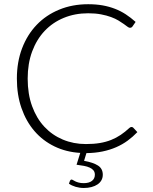

<svg xmlns="http://www.w3.org/2000/svg" viewBox="-20 -736 744 933"><path d="M328 136.5Q330.5 136.5 334.8 139.2Q339 142 345.8 145.2Q352.5 148.5 362.5 151.2Q372.5 154 387 154Q412.5 154 426.8 143Q441 132 441 113Q441 100.5 434.5 92.2Q428 84 416 78.5Q404 73 387.8 70Q371.5 67 352 64.5L370 7Q301.5 3 244.8 -24.5Q188 -52 147.5 -99Q107 -146 84.5 -210.5Q62 -275 62 -354Q62 -434.5 87.2 -501Q112.5 -567.5 158.2 -615.2Q204 -663 267.8 -689.2Q331.5 -715.5 408.5 -715.5Q447 -715.5 479 -709.8Q511 -704 538.8 -693.2Q566.5 -682.5 591 -666.5Q615.5 -650.5 639 -629.5L623.5 -607Q619.5 -601 611 -601Q606.5 -601 599.5 -606.2Q592.5 -611.5 581.8 -619.2Q571 -627 555.8 -636.2Q540.5 -645.5 519.5 -653.2Q498.5 -661 471 -666.2Q443.5 -671.5 408.5 -671.5Q344 -671.5 290 -649.2Q236 -627 197 -585.8Q158 -544.5 136.2 -485.8Q114.5 -427 114.5 -354Q114.5 -279 136 -220Q157.5 -161 195.5 -120.2Q233.5 -79.5 285.2 -57.8Q337 -36 397.5 -36Q435.5 -36 465.2 -41Q495 -46 520 -56Q545 -66 566.5 -80.5Q588 -95 609 -114.5Q611.5 -116.5 613.8 -117.8Q616 -119 619 -119Q624 -119 627.5 -115.5L647.5 -94Q625.5 -71 600.2 -52.5Q575 -34 544.8 -20.8Q514.5 -7.5 478.5 0Q442.5 7.5 400 8L388.5 45.5Q433 53.5 456.2 68.5Q479.5 83.5 479.5 113Q479.5 128 472.8 140Q466 152 453.8 160.2Q441.5 168.5 424.5 173Q407.5 177.5 387.5 177.5Q367 177.5 347.5 171.8Q328 166 315 156.5L320 142.5Q323 136.5 328 136.5Z"/></svg>

Font: o
Style: Regular
Weight: 300
Designer: Lukasz Dziedzic
Foundry: Lukasz Dziedzic
Version: Version 1.104; Western+Polish opensource; ttfautohint (v1.8.